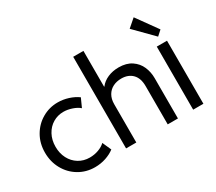

<svg xmlns="http://www.w3.org/2000/svg" viewBox="-139 -1069 1538 1365"><g transform="rotate(-30 629.5 -387.0)"><path d="M39.1 -261.7Q39.1 -337.9 74 -398.2Q108.9 -458.5 167.5 -492.4Q226.1 -526.4 294.9 -526.4Q339.4 -526.4 382.1 -512.7Q424.8 -499 457 -475.6L424.8 -404.3Q403.3 -423.8 366.9 -436Q330.6 -448.2 296.9 -448.2Q250 -448.2 210.7 -424.8Q171.4 -401.4 148.2 -358.4Q125 -315.4 125 -259.8Q125 -206.5 147.2 -163.8Q169.4 -121.1 209.2 -96.7Q249 -72.3 298.8 -72.3Q337.4 -72.3 371.6 -85Q405.8 -97.7 426.8 -118.2L459 -45.9Q428.7 -22.5 386.5 -8.3Q344.2 5.9 296.9 5.9Q225.1 5.9 166 -29.3Q106.9 -64.5 73 -125.7Q39.1 -187 39.1 -261.7Z M553.7 -752H637.7V-458H640.1Q664.6 -490.2 705.1 -507.8Q745.6 -525.4 794.9 -525.4Q858.4 -525.4 899.9 -497.3Q941.4 -469.2 960.4 -425.3Q979.5 -381.3 979.5 -332V0H895.5V-314.5Q895.5 -378.9 862.1 -413.1Q828.6 -447.3 771.5 -447.3Q733.4 -447.3 703.1 -432.1Q672.9 -417 655.3 -387Q637.7 -356.9 637.7 -314.5V0H553.7Z M1104.5 -517.6H1188.5V0H1104.5ZM1001 -723.6 1066.4 -780.3 1188.5 -610.4 1148.4 -574.2Z"/></g></svg>

Font: Reddit Sans Fudge
Style: Regular
Weight: 400
Designer: Stephen Hutchings
Foundry: Reddit
Version: Version 1.011